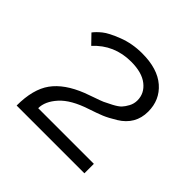

<svg xmlns="http://www.w3.org/2000/svg" viewBox="-114 -917 617 617"><g transform="rotate(45 194.0 -609.0)"><path d="M344 -407H36Q36 -481 66 -522.5Q96 -564 162 -590Q169 -593 192.5 -601Q216 -609 225 -613Q234 -617 252 -626.5Q270 -636 277.5 -644Q285 -652 292 -665Q299 -678 299 -693Q299 -725 272.5 -746Q246 -767 197 -767Q120 -767 70 -712L40 -743Q49 -755 65 -768Q81 -781 119.5 -796Q158 -811 203 -811Q273 -811 311 -778Q349 -745 349 -692Q349 -663 336 -640.5Q323 -618 297.5 -602.5Q272 -587 255 -580Q238 -573 208 -563Q147 -543 119 -512Q91 -481 91 -450H344Z"/></g></svg>

Font: Raleway
Style: Regular
Weight: 400
Designer: Matt McInerney, Pablo Impallari, Rodrigo Fuenzalida
Foundry: Matt McInerney, Pablo Impallari, Rodrigo Fuenzalida
Version: Version 1.000;PS 001.001;hotconv 1.0.56; ttfautohint (v1.5)